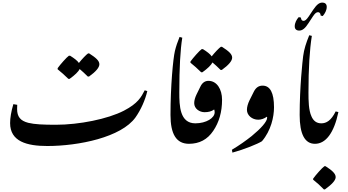

<svg xmlns="http://www.w3.org/2000/svg" viewBox="-20 -1110 2687 1482"><path d="M508 -501H517C559 -531 585 -557 595 -577C614 -561 635 -542 658 -519H667C720 -557 747 -589 747 -614C747 -641 721 -664 668 -698H660C647 -690 611 -652 589 -624C577 -642 553 -660 521 -680H512C496 -670 444 -611 425 -584V-575C451 -554 479 -530 508 -501Z M345 17C587 17 916 -50 1026 -204C1067 -262 1101 -338 1117 -407L1097 -413C1070 -361 1045 -312 937 -256C812 -191 590 -147 411 -147C315 -147 246 -150 198 -162C137 -178 112 -209 112 -269C112 -281 112 -292 113 -301L83 -306C66 -248 58 -199 58 -160C58 -18 187 17 345 17Z M1439 0C1477 0 1531 -25 1531 -101C1531 -139 1517 -158 1488 -158C1367 -158 1364 -295 1364 -396C1364 -587 1372 -728 1387 -819L1366 -825C1350 -786 1338 -750 1330 -716C1316 -657 1296 -445 1296 -223C1296 -76 1340 0 1439 0Z M1533 -552H1542C1584 -582 1610 -608 1620 -628C1639 -612 1660 -593 1683 -570H1692C1745 -608 1772 -640 1772 -665C1772 -692 1746 -715 1693 -749H1685C1672 -741 1636 -703 1614 -675C1602 -693 1578 -711 1546 -731H1537C1521 -721 1469 -662 1450 -635V-626C1476 -605 1504 -581 1533 -552Z M1438 0C1519 0 1581 -33 1626 -100C1671 -166 1694 -246 1694 -340C1694 -421 1654 -486 1589 -486C1562 -486 1541 -471 1527 -442L1497 -381C1486 -358 1479 -335 1479 -314C1479 -270 1521 -244 1559 -244C1588 -244 1613 -250 1633 -265C1636 -259 1637 -251 1637 -243C1637 -200 1573 -158 1487 -158C1450 -158 1395 -132 1395 -57C1395 -19 1410 0 1438 0Z M1774 68C1863 44 1972 0 2002 -20C2072 -102 2095 -208 2095 -282C2095 -394 2065 -449 2007 -449C1977 -449 1955 -434 1939 -402L1906 -336C1893 -309 1886 -284 1886 -262C1886 -220 1926 -186 1973 -186C1995 -186 2017 -193 2040 -209C2042 -208 2042 -205 2042 -201C2042 -172 1995 -119 1923 -60C1879 -25 1827 12 1770 46Z M2290 -874C2315 -874 2336 -892 2361 -931C2372 -948 2384 -966 2395 -983C2412 -1008 2422 -1016 2435 -1016C2444 -1016 2455 -1009 2455 -990L2471 -986C2488 -1005 2502 -1031 2502 -1057C2502 -1083 2484 -1090 2468 -1090C2444 -1090 2425 -1075 2397 -1034L2363 -983C2345 -957 2335 -949 2322 -949C2312 -949 2303 -958 2303 -974L2286 -978C2269 -960 2255 -933 2255 -907C2255 -885 2268 -874 2290 -874Z M2411 0C2448 0 2504 -24 2504 -101C2504 -139 2489 -158 2460 -158C2422 -158 2398 -179 2384 -212C2362 -260 2361 -333 2361 -396C2361 -582 2370 -727 2387 -833L2367 -838C2343 -779 2327 -731 2320 -677C2315 -636 2293 -441 2293 -223C2293 -74 2333 0 2411 0Z M2480 352H2488C2544 312 2571 281 2571 257C2571 231 2545 206 2493 173H2484C2467 184 2415 243 2397 269V277C2424 298 2452 323 2480 352Z M2411 0C2494 0 2558 -83 2592 -245L2571 -250C2536 -179 2499 -158 2460 -158C2421 -158 2368 -131 2368 -57C2368 -19 2383 0 2411 0Z"/></svg>

Font: Noto Nastaliq Urdu
Style: Regular
Weight: 400
Designer: Monotype Design Team (Patrick Giasson: type design, Kamal Mansour: OpenType code, Glenda Bellarosa). Updated by Simon Co
Foundry: Monotype Imaging Inc., Simon Cozens
Version: Version 3.009